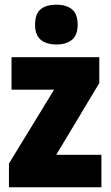

<svg xmlns="http://www.w3.org/2000/svg" viewBox="-20 -796 470 816"><path d="M411 0H18V-101L210 -415H29V-553H402V-443L219 -138H411ZM220 -776Q263 -776 286.5 -756Q310 -736 310 -691Q310 -647 286 -627Q262 -607 220 -607Q177 -607 153 -627Q129 -647 129 -691Q129 -736 152 -756Q175 -776 220 -776Z"/></svg>

Font: Noto Sans Telugu Condensed Black
Style: Regular
Weight: 900
Width: 3
Designer: Jelle Bosma - Monotype Design Team
Foundry: Monotype Imaging Inc.
Version: Version 2.005; ttfautohint (v1.8.4.7-5d5b)